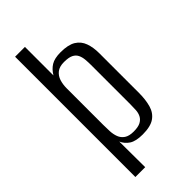

<svg xmlns="http://www.w3.org/2000/svg" viewBox="-239 -678 842 842"><g transform="rotate(-45 182.5 -257.0)"><path d="M53 116V-630H114V-453Q128 -477 149 -490Q170 -503 208 -503Q255 -503 280 -487.5Q305 -472 315 -444Q325 -416 325 -380V-133Q325 -92 316 -60Q307 -28 282 -10.5Q257 7 208 7Q166 7 144.5 -7Q123 -21 113 -44L114 116ZM189 -30Q217 -30 232 -38Q247 -46 254 -59.5Q261 -73 262 -90Q263 -107 263 -125V-369Q263 -386 261.5 -403Q260 -420 253.5 -433.5Q247 -447 232 -454.5Q217 -462 188 -462Q160 -462 144 -449.5Q128 -437 121.5 -416.5Q115 -396 115 -372V-146Q115 -126 116 -105.5Q117 -85 123.5 -68Q130 -51 145.5 -40.5Q161 -30 189 -30Z"/></g></svg>

Font: Alumni Sans
Style: Regular
Weight: 400
Designer: Robert E. Leuschke
Foundry: Robert E. Leuschke
Version: Version 1.018